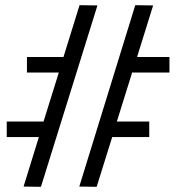

<svg xmlns="http://www.w3.org/2000/svg" viewBox="-20 -720 680 741"><path d="M556 -251H431L490 -440H634V-500H509L571 -699L502 -700L286 0L353 1L413 -191H556ZM6 -191H130L71 0L138 1L356 -699L287 -700L225 -500H84V-440H207L148 -251H6Z"/></svg>

Font: altertype_V2
Style: Regular
Weight: 400
Designer: Simon Renaud
Version: Version 2.001;Glyphs 3.1.2 (3151)